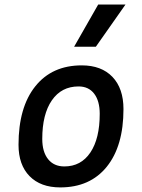

<svg xmlns="http://www.w3.org/2000/svg" viewBox="-20 -815 626 845"><path d="M245.1 9.8Q158.7 9.8 110.1 -39.8Q61.5 -89.4 61.5 -177.7Q61.5 -342.8 135.3 -435.1Q209 -527.3 339.8 -527.3Q426.3 -527.3 474.9 -476.6Q523.4 -425.8 523.4 -335Q523.4 -172.4 450 -81.3Q376.5 9.8 245.1 9.8ZM263.2 -82.5Q336.4 -82.5 377.7 -143.8Q418.9 -205.1 418.9 -314Q418.9 -370.6 394.5 -402.6Q370.1 -434.6 325.7 -434.6Q250.5 -434.6 208.3 -373.5Q166 -312.5 166 -203.6Q166 -146.5 191.7 -114.5Q217.3 -82.5 263.2 -82.5ZM306.2 -609.4 412.1 -794.9H532.2L401.9 -609.4Z"/></svg>

Font: Cascadia Mono
Style: Italic
Weight: 400
Italic angle: -10°
Monospace: yes
Designer: Aaron Bell
Foundry: Saja Typeworks
Version: Version 2404.023; ttfautohint (v1.8.4)